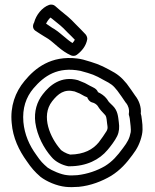

<svg xmlns="http://www.w3.org/2000/svg" viewBox="-20 -785 661 821"><path d="M30 -259C35 -196 61 -142 95 -95C114 -67 129 -50 152 -30L153 -29C179 -9 222 10 261 14C279 16 297 15 314 14H316C368 9 416 -10 455 -33C495 -58 521 -88 546 -122C567 -149 580 -176 587 -209C593 -236 587 -270 585 -285V-286C584 -290 584 -293 582 -299C585 -328 574 -356 558 -376C546 -393 538 -406 522 -427C499 -455 482 -469 447 -487C407 -509 385 -516 336 -530C325 -533 317 -534 309 -535C199 -548 131 -495 85 -439C45 -391 23 -330 30 -259ZM80 -263C75 -322 91 -369 123 -407C169 -461 227 -501 324 -482C375 -468 384 -465 423 -443C456 -426 463 -421 482 -397C497 -377 504 -366 517 -347C517 -346 519 -345 519 -345C528 -334 534 -317 531 -300C530 -296 532 -290 533 -287C534 -285 534 -280 535 -277C537 -261 541 -229 539 -220C534 -193 525 -177 506 -152C481 -118 461 -95 429 -75C395 -55 354 -41 311 -36C293 -35 281 -34 267 -36C242 -38 201 -56 184 -68C163 -86 154 -95 135 -123C105 -164 85 -210 80 -263ZM126 -689C118 -675 120 -661 132 -653L152 -640C164 -632 175 -626 186 -619C213 -601 241 -567 284 -548C291 -545 302 -545 309 -551C329 -566 348 -588 353 -617C354 -623 351 -632 346 -638C332 -653 320 -665 303 -682C280 -707 262 -721 237 -741L215 -760C209 -765 199 -767 190 -764C159 -753 134 -720 126 -689ZM131 -261C139 -204 168 -150 200 -114C217 -93 246 -79 272 -74H277C350 -74 405 -102 440 -144C452 -158 472 -184 481 -203C490 -222 491 -241 488 -263C485 -286 484 -311 463 -332C450 -345 445 -348 439 -359C438 -360 437 -362 436 -363C427 -375 412 -385 399 -391C393 -407 376 -412 365 -418C344 -430 344 -430 316 -441C315 -441 315 -442 314 -442C242 -462 193 -421 163 -382C138 -350 125 -309 131 -261ZM177 -684C182 -694 189 -704 196 -710L205 -703C231 -682 245 -672 267 -648C280 -635 290 -626 300 -615C297 -610 294 -605 290 -601C264 -617 244 -640 212 -661C200 -667 190 -676 177 -684ZM203 -352C229 -385 255 -405 299 -394C325 -384 317 -387 341 -374C347 -371 349 -371 353 -369C356 -360 363 -350 374 -347C383 -345 391 -340 397 -333C406 -318 417 -306 427 -296C434 -289 435 -286 438 -257C441 -237 441 -236 436 -225C431 -216 410 -186 402 -176C377 -146 340 -125 280 -124C263 -128 241 -141 238 -147C196 -195 153 -288 203 -352Z"/></svg>

Font: Hussar Pisanka
Style: Out
Weight: 400
Designer: Robert Jablonski
Foundry: Cannot Into Space Fonts
Version: Version 1.070